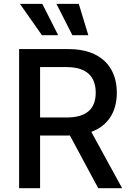

<svg xmlns="http://www.w3.org/2000/svg" viewBox="-20 -984 685 1004"><path d="M79.9 0H189.6V-275.2H328.5C334.2 -275.2 339.8 -275.2 345.5 -275.6L493.6 0H618.6L457.4 -294.4C547.2 -327.4 590.9 -402 590.9 -499.3C590.9 -633.2 507.8 -727.3 339.1 -727.3H79.9ZM84.2 -963.8 199.2 -800.1H284.1L201.3 -963.8ZM189.6 -369.7V-633.2H327.4C435.7 -633.2 480.5 -581.7 480.5 -499.3C480.5 -417.3 435.7 -369.7 328.8 -369.7ZM275.2 -963.8 358.3 -800.1H441.8L392 -963.8Z"/></svg>

Font: Margiela Sans Medium
Style: Regular
Weight: 500
Designer: Stefan Endress, Andreas Faust
Version: Version 1.100;FEAKit 1.0